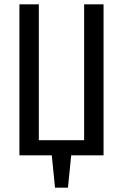

<svg xmlns="http://www.w3.org/2000/svg" viewBox="-20 -720 570 890"><path d="M235 150 220 0H70V-700H160V-70H370V-700H460V0H310L295 150Z"/></svg>

Font: Cuprum
Style: Regular
Weight: 400
Designer: Jovanny Lemonad
Foundry: Jovanny Lemonad
Version: Version 3.000